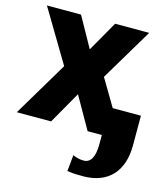

<svg xmlns="http://www.w3.org/2000/svg" viewBox="-114 -614 796 914"><g transform="rotate(15 284.5 -157.5)"><path d="M-3 0H166L256 -158L346 0H416V46C416 104 400 140 364 140C342 140 326 135 310 128L302 208C327 212 348 213 379 213C505 213 572 136 572 10V-137H433L354 -270L508 -528H340L255 -379L172 -528H4L158 -270Z"/></g></svg>

Font: Aerodynamic
Style: Bd
Weight: 500
Designer: Google
Version: Version 2.000980; 2014